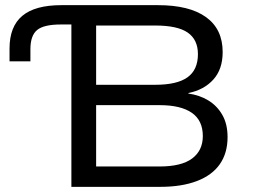

<svg xmlns="http://www.w3.org/2000/svg" viewBox="-20 -725 991 745"><path d="M257 0V-630H216Q150 -630 124 -608.5Q98 -587 98 -534V-487H17V-537Q17 -622 66.5 -663.5Q116 -705 218 -705H593Q715 -705 779.5 -658.5Q844 -612 844 -523Q844 -456 807.5 -416Q771 -376 711 -364V-362Q754 -356 788 -335.5Q822 -315 842.5 -279.5Q863 -244 863 -193Q863 -131 833 -88Q803 -45 744 -22.5Q685 0 602 0ZM353 -79H599Q684 -79 725.5 -110Q767 -141 767 -197Q767 -258 724 -287.5Q681 -317 600 -317H353ZM353 -396H582Q667 -396 707.5 -425Q748 -454 748 -515Q748 -571 708.5 -598.5Q669 -626 582 -626H353Z"/></svg>

Font: Nunito Sans 7pt SemiExpanded
Style: Regular
Weight: 400
Width: 6
Designer: Vernon Adams
Foundry: Vernon Adams
Version: Version 3.101;gftools[0.9.27]